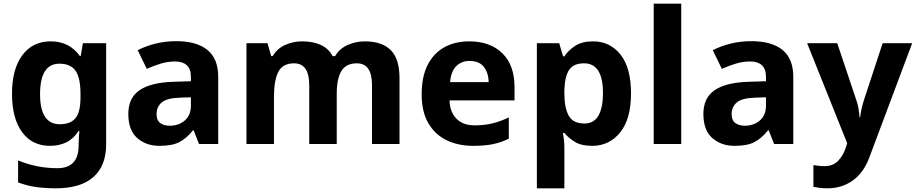

<svg xmlns="http://www.w3.org/2000/svg" viewBox="-20 -780 4961 1040"><path d="M255 -556Q356 -556 413 -476H417L429 -546H555V1Q555 118 486 179Q417 240 282 240Q224 240 174.5 233Q125 226 78 208V89Q179 131 291 131Q406 131 406 7V-4Q406 -21 407.5 -39Q409 -57 410 -71H406Q378 -28 339 -9Q300 10 251 10Q154 10 99.5 -64.5Q45 -139 45 -272Q45 -406 101 -481Q157 -556 255 -556ZM302 -435Q197 -435 197 -270Q197 -107 304 -107Q361 -107 388.5 -139.5Q416 -172 416 -253V-271Q416 -359 389 -397Q362 -435 302 -435Z M935 -557Q1045 -557 1103.5 -509.5Q1162 -462 1162 -364V0H1058L1029 -74H1025Q990 -30 951 -10Q912 10 844 10Q771 10 723 -32.5Q675 -75 675 -163Q675 -250 736 -291.5Q797 -333 919 -337L1014 -340V-364Q1014 -407 991.5 -427Q969 -447 929 -447Q889 -447 851 -435.5Q813 -424 775 -407L726 -508Q770 -531 823.5 -544Q877 -557 935 -557ZM956 -251Q884 -249 856 -225Q828 -201 828 -162Q828 -128 848 -113.5Q868 -99 900 -99Q948 -99 981 -127.5Q1014 -156 1014 -208V-253Z M1956 -556Q2049 -556 2096.5 -508.5Q2144 -461 2144 -356V0H1995V-319Q1995 -437 1913 -437Q1854 -437 1829 -395Q1804 -353 1804 -274V0H1655V-319Q1655 -437 1573 -437Q1511 -437 1487.5 -390.5Q1464 -344 1464 -257V0H1315V-546H1429L1449 -476H1457Q1482 -518 1525.5 -537Q1569 -556 1616 -556Q1676 -556 1718 -536.5Q1760 -517 1782 -476H1795Q1820 -518 1864.5 -537Q1909 -556 1956 -556Z M2522 -556Q2635 -556 2701 -491.5Q2767 -427 2767 -308V-236H2415Q2417 -173 2452.5 -137Q2488 -101 2551 -101Q2604 -101 2647 -111.5Q2690 -122 2736 -144V-29Q2696 -9 2651.5 0.5Q2607 10 2544 10Q2462 10 2399 -20.5Q2336 -51 2300 -113Q2264 -175 2264 -269Q2264 -365 2296.5 -428.5Q2329 -492 2387 -524Q2445 -556 2522 -556ZM2523 -450Q2480 -450 2451.5 -422Q2423 -394 2418 -335H2627Q2626 -385 2601 -417.5Q2576 -450 2523 -450Z M3192 -556Q3284 -556 3341 -484.5Q3398 -413 3398 -274Q3398 -135 3339 -62.5Q3280 10 3188 10Q3129 10 3094 -11.5Q3059 -33 3037 -60H3029Q3037 -18 3037 20V240H2888V-546H3009L3030 -475H3037Q3059 -508 3096 -532Q3133 -556 3192 -556ZM3144 -437Q3086 -437 3062.5 -401Q3039 -365 3037 -291V-275Q3037 -196 3060.5 -153.5Q3084 -111 3146 -111Q3197 -111 3221.5 -153.5Q3246 -196 3246 -276Q3246 -437 3144 -437Z M3670 0H3521V-760H3670Z M4050 -557Q4160 -557 4218.5 -509.5Q4277 -462 4277 -364V0H4173L4144 -74H4140Q4105 -30 4066 -10Q4027 10 3959 10Q3886 10 3838 -32.5Q3790 -75 3790 -163Q3790 -250 3851 -291.5Q3912 -333 4034 -337L4129 -340V-364Q4129 -407 4106.5 -427Q4084 -447 4044 -447Q4004 -447 3966 -435.5Q3928 -424 3890 -407L3841 -508Q3885 -531 3938.5 -544Q3992 -557 4050 -557ZM4071 -251Q3999 -249 3971 -225Q3943 -201 3943 -162Q3943 -128 3963 -113.5Q3983 -99 4015 -99Q4063 -99 4096 -127.5Q4129 -156 4129 -208V-253Z M4352 -546H4515L4618 -239Q4626 -217 4630 -193.5Q4634 -170 4636 -144H4639Q4642 -170 4647.5 -193.5Q4653 -217 4660 -239L4761 -546H4921L4690 70Q4659 155 4599.5 197.5Q4540 240 4462 240Q4437 240 4418.5 237.5Q4400 235 4386 232V114Q4397 116 4412.5 118Q4428 120 4445 120Q4492 120 4519.5 91.5Q4547 63 4560 23L4569 -4Z"/></svg>

Font: Noto Sans Gujarati UI
Style: Bold
Weight: 700
Designer: Jelle Bosma - Monotype Design Team, Universal Thirst
Foundry: Monotype Imaging Inc.
Version: Version 2.106; ttfautohint (v1.8.4.7-5d5b)